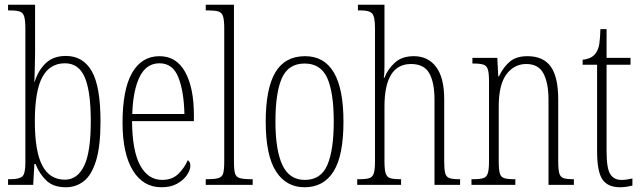

<svg xmlns="http://www.w3.org/2000/svg" viewBox="-20 -780 2707 810"><path d="M258 10Q206 10 176.5 -17.5Q147 -45 130 -88H125L120 0H14V-24H23Q62 -24 74.5 -36Q87 -48 87 -93V-659Q87 -694 82 -710.5Q77 -727 63 -731.5Q49 -736 22 -736H14V-760H128V-564Q128 -538 127 -501.5Q126 -465 125 -434H126Q141 -483 173 -513.5Q205 -544 258 -544Q330 -544 367 -480Q404 -416 404 -267Q404 -164 385.5 -103Q367 -42 334 -16Q301 10 258 10ZM254 -22Q306 -22 334.5 -79.5Q363 -137 363 -269Q363 -395 337.5 -454Q312 -513 254 -513Q190 -513 158.5 -454.5Q127 -396 127 -268Q127 -141 158.5 -81.5Q190 -22 254 -22Z M661 10Q584 10 540.5 -61Q497 -132 497 -262Q497 -403 537.5 -473Q578 -543 653 -543Q724 -543 761 -476.5Q798 -410 798 -294V-269H537Q538 -143 571.5 -82Q605 -21 664 -21Q707 -21 733 -47Q759 -73 772 -104Q776 -102 779.5 -96.5Q783 -91 783 -80Q783 -63 769 -42Q755 -21 728 -5.5Q701 10 661 10ZM758 -299Q756 -394 732.5 -453.5Q709 -513 653 -513Q597 -513 569 -455.5Q541 -398 538 -299Z M848 0V-24H852Q885 -24 901 -28.5Q917 -33 921.5 -48.5Q926 -64 926 -98V-660Q926 -695 921 -711Q916 -727 901.5 -731.5Q887 -736 860 -736H848V-760H967V-98Q967 -64 971.5 -48.5Q976 -33 992 -28.5Q1008 -24 1041 -24H1046V0Z M1265 10Q1187 10 1144 -57.5Q1101 -125 1101 -267Q1101 -406 1141.5 -474.5Q1182 -543 1267 -543Q1429 -543 1429 -267Q1429 -123 1387 -56.5Q1345 10 1265 10ZM1266 -21Q1334 -21 1361 -84Q1388 -147 1388 -267Q1388 -390 1360.5 -451Q1333 -512 1265 -512Q1197 -512 1169.5 -451Q1142 -390 1142 -267Q1142 -146 1171.5 -83.5Q1201 -21 1266 -21Z M1487 0V-24H1496Q1524 -24 1538 -28.5Q1552 -33 1557 -49Q1562 -65 1562 -100V-661Q1562 -710 1550 -723Q1538 -736 1504 -736H1490V-760H1602V-503Q1602 -490 1601.5 -477Q1601 -464 1599 -452H1602Q1615 -487 1645 -515Q1675 -543 1726 -543Q1786 -543 1820 -497.5Q1854 -452 1854 -361V-98Q1854 -66 1858 -50Q1862 -34 1875 -29Q1888 -24 1914 -24H1921V0H1813V-360Q1813 -432 1791 -471Q1769 -510 1714 -510Q1602 -510 1602 -330V-99Q1602 -65 1607 -49Q1612 -33 1626 -28.5Q1640 -24 1668 -24H1672V0Z M1969 0V-24H1977Q2005 -24 2019 -28.5Q2033 -33 2038 -49Q2043 -65 2043 -100V-438Q2043 -472 2038 -487.5Q2033 -503 2019 -507.5Q2005 -512 1978 -512H1973V-536H2078L2082 -458H2085Q2104 -498 2131.5 -520.5Q2159 -543 2205 -543Q2272 -543 2303.5 -499Q2335 -455 2335 -360V-100Q2335 -65 2339.5 -49Q2344 -33 2357.5 -28.5Q2371 -24 2397 -24H2401V0H2294V-360Q2294 -429 2273 -469.5Q2252 -510 2200 -510Q2149 -510 2116.5 -466.5Q2084 -423 2084 -330V-99Q2084 -65 2088.5 -49Q2093 -33 2107 -28.5Q2121 -24 2148 -24H2154V0Z M2596 10Q2544 10 2521.5 -23Q2499 -56 2499 -142V-507H2438V-528Q2476 -532 2492 -554Q2505 -571 2508.5 -596Q2512 -621 2513 -657H2539V-536H2640V-507H2539V-141Q2539 -70 2554.5 -45.5Q2570 -21 2601 -21Q2614 -21 2624.5 -22.5Q2635 -24 2648 -27V3Q2636 6 2622.5 8Q2609 10 2596 10Z"/></svg>

Font: Noto Serif Tamil ExtraCondensed ExtraLight
Style: Italic
Weight: 200
Width: 2
Italic angle: -12°
Designer: Indian Type Foundry, Tom Grace, and the Monotype Design Team
Foundry: Monotype Imaging Inc.
Version: Version 2.003; ttfautohint (v1.8.4.7-5d5b)